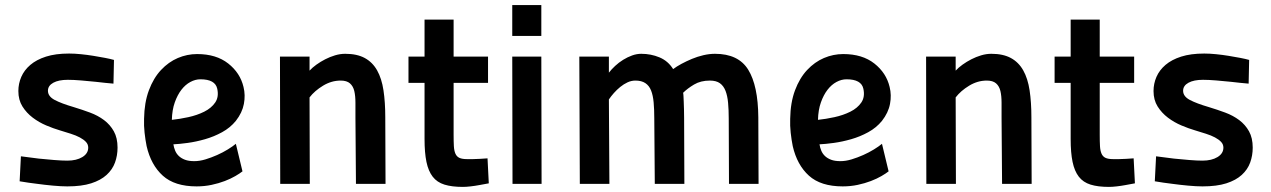

<svg xmlns="http://www.w3.org/2000/svg" viewBox="-20 -721 4986 753"><path d="M425 -393Q390 -396 357 -400Q328 -403 298 -405.5Q268 -408 246 -408Q210 -408 189 -396.5Q168 -385 168 -365Q168 -343 194.5 -329Q221 -315 269 -301Q302 -291 333 -279.5Q364 -268 388 -250Q412 -232 426.5 -206Q441 -180 441 -142Q441 -111 431 -83.5Q421 -56 398 -35Q375 -14 337.5 -2Q300 10 244 10Q220 10 187.5 7Q155 4 126 0Q92 -4 57 -10L62 -108Q98 -103 132 -99Q161 -96 192 -93.5Q223 -91 244 -91Q280 -91 303 -105Q326 -119 326 -142Q326 -155 317 -164.5Q308 -174 293 -182Q278 -190 257.5 -196.5Q237 -203 214 -210Q190 -217 161.5 -229Q133 -241 108.5 -259.5Q84 -278 68 -303.5Q52 -329 52 -364Q52 -393 63.5 -419.5Q75 -446 99 -466.5Q123 -487 160.5 -499Q198 -511 251 -511Q272 -511 297 -508.5Q322 -506 346.5 -502Q371 -498 392 -494Q413 -490 427 -486Z M931 -49Q921 -41 903 -30.5Q885 -20 861.5 -11Q838 -2 810 4Q782 10 751 10Q665 10 618.5 -32Q572 -74 555 -148Q550 -173 547 -200.5Q544 -228 545 -255Q546 -319 564 -367Q582 -415 611.5 -446.5Q641 -478 677.5 -493.5Q714 -509 753 -509Q828 -509 875 -472Q922 -435 935 -380Q943 -348 936.5 -313.5Q930 -279 905 -247Q883 -220 851 -202.5Q819 -185 784 -175Q749 -165 716 -160.5Q683 -156 660 -155Q662 -142 667 -130Q672 -118 681.5 -109Q691 -100 705.5 -94.5Q720 -89 742 -89Q763 -89 786 -96Q809 -103 831.5 -113Q854 -123 873.5 -135Q893 -147 905 -157ZM766 -410Q746 -410 726.5 -399.5Q707 -389 691.5 -369Q676 -349 665.5 -319.5Q655 -290 654 -251Q684 -254 718.5 -261.5Q753 -269 781 -283Q809 -297 824 -319Q839 -341 832 -373Q824 -410 766 -410Z M1079 0 1078 -499H1194V-444Q1205 -456 1221 -467.5Q1237 -479 1255.5 -488.5Q1274 -498 1294 -504Q1314 -510 1334 -510Q1380 -510 1410.5 -493.5Q1441 -477 1459 -445Q1477 -413 1484 -366.5Q1491 -320 1491 -261L1492 0H1376L1374 -260Q1374 -291 1374 -318Q1374 -345 1369.5 -364Q1365 -383 1352.5 -394Q1340 -405 1316 -405Q1280 -405 1247 -385Q1214 -365 1194 -339L1195 0Z M1759 -396V-192Q1759 -166 1760 -148Q1761 -130 1766 -118.5Q1771 -107 1781.5 -102Q1792 -97 1811 -97Q1822 -97 1835.5 -97Q1849 -97 1862 -98Q1877 -99 1892 -100L1897 -2Q1877 2 1859 5Q1843 8 1825.5 10Q1808 12 1795 12Q1752 12 1723 3Q1694 -6 1677 -28Q1660 -50 1652.5 -86Q1645 -122 1645 -176V-396H1582V-499H1645V-644H1759V-499H1894V-396Z M1989 -499H2103L2104 0H1990ZM1989 -701H2103V-580H1989Z M2254 0 2252 -499H2368V-436Q2378 -449 2392.5 -462.5Q2407 -476 2424 -486.5Q2441 -497 2459 -503.5Q2477 -510 2495 -510Q2533 -510 2566.5 -496Q2600 -482 2620 -450Q2633 -460 2652.5 -470.5Q2672 -481 2693.5 -490Q2715 -499 2738.5 -504.5Q2762 -510 2784 -510Q2876 -510 2914.5 -447.5Q2953 -385 2954 -261L2955 0H2839L2838 -256Q2838 -290 2835.5 -317.5Q2833 -345 2825.5 -364.5Q2818 -384 2803.5 -394.5Q2789 -405 2764 -405Q2728 -405 2702 -389.5Q2676 -374 2659 -357Q2660 -354 2660.5 -345Q2661 -336 2661.5 -322.5Q2662 -309 2662.5 -292.5Q2663 -276 2663 -259L2664 0H2548L2546 -257Q2546 -292 2543.5 -319.5Q2541 -347 2533.5 -366Q2526 -385 2511 -395Q2496 -405 2472 -405Q2456 -405 2441 -398Q2426 -391 2412.5 -380Q2399 -369 2387.5 -356Q2376 -343 2368 -331L2370 0Z M3465 -49Q3455 -41 3437 -30.5Q3419 -20 3395.5 -11Q3372 -2 3344 4Q3316 10 3285 10Q3199 10 3152.5 -32Q3106 -74 3089 -148Q3084 -173 3081 -200.5Q3078 -228 3079 -255Q3080 -319 3098 -367Q3116 -415 3145.5 -446.5Q3175 -478 3211.5 -493.5Q3248 -509 3287 -509Q3362 -509 3409 -472Q3456 -435 3469 -380Q3477 -348 3470.5 -313.5Q3464 -279 3439 -247Q3417 -220 3385 -202.5Q3353 -185 3318 -175Q3283 -165 3250 -160.5Q3217 -156 3194 -155Q3196 -142 3201 -130Q3206 -118 3215.5 -109Q3225 -100 3239.5 -94.5Q3254 -89 3276 -89Q3297 -89 3320 -96Q3343 -103 3365.5 -113Q3388 -123 3407.5 -135Q3427 -147 3439 -157ZM3300 -410Q3280 -410 3260.5 -399.5Q3241 -389 3225.5 -369Q3210 -349 3199.5 -319.5Q3189 -290 3188 -251Q3218 -254 3252.5 -261.5Q3287 -269 3315 -283Q3343 -297 3358 -319Q3373 -341 3366 -373Q3358 -410 3300 -410Z M3613 0 3612 -499H3728V-444Q3739 -456 3755 -467.5Q3771 -479 3789.5 -488.5Q3808 -498 3828 -504Q3848 -510 3868 -510Q3914 -510 3944.5 -493.5Q3975 -477 3993 -445Q4011 -413 4018 -366.5Q4025 -320 4025 -261L4026 0H3910L3908 -260Q3908 -291 3908 -318Q3908 -345 3903.5 -364Q3899 -383 3886.5 -394Q3874 -405 3850 -405Q3814 -405 3781 -385Q3748 -365 3728 -339L3729 0Z M4293 -396V-192Q4293 -166 4294 -148Q4295 -130 4300 -118.5Q4305 -107 4315.5 -102Q4326 -97 4345 -97Q4356 -97 4369.5 -97Q4383 -97 4396 -98Q4411 -99 4426 -100L4431 -2Q4411 2 4393 5Q4377 8 4359.5 10Q4342 12 4329 12Q4286 12 4257 3Q4228 -6 4211 -28Q4194 -50 4186.5 -86Q4179 -122 4179 -176V-396H4116V-499H4179V-644H4293V-499H4428V-396Z M4877 -393Q4842 -396 4809 -400Q4780 -403 4750 -405.5Q4720 -408 4698 -408Q4662 -408 4641 -396.5Q4620 -385 4620 -365Q4620 -343 4646.5 -329Q4673 -315 4721 -301Q4754 -291 4785 -279.5Q4816 -268 4840 -250Q4864 -232 4878.5 -206Q4893 -180 4893 -142Q4893 -111 4883 -83.5Q4873 -56 4850 -35Q4827 -14 4789.5 -2Q4752 10 4696 10Q4672 10 4639.5 7Q4607 4 4578 0Q4544 -4 4509 -10L4514 -108Q4550 -103 4584 -99Q4613 -96 4644 -93.5Q4675 -91 4696 -91Q4732 -91 4755 -105Q4778 -119 4778 -142Q4778 -155 4769 -164.5Q4760 -174 4745 -182Q4730 -190 4709.5 -196.5Q4689 -203 4666 -210Q4642 -217 4613.5 -229Q4585 -241 4560.5 -259.5Q4536 -278 4520 -303.5Q4504 -329 4504 -364Q4504 -393 4515.5 -419.5Q4527 -446 4551 -466.5Q4575 -487 4612.5 -499Q4650 -511 4703 -511Q4724 -511 4749 -508.5Q4774 -506 4798.5 -502Q4823 -498 4844 -494Q4865 -490 4879 -486Z"/></svg>

Font: Panefresco 800wt
Style: Regular
Weight: 800
Designer: Campivisivi
Foundry: Campivisivi & Chank Co
Version: Version 1.001